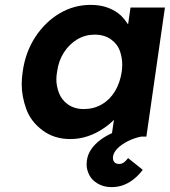

<svg xmlns="http://www.w3.org/2000/svg" viewBox="-20 -560 696 787"><path d="M268 10Q202 10 154 -26Q106 -62 87.5 -113.5Q69 -165 69 -215Q69 -239 73 -266Q84 -346 124.5 -408Q165 -470 224 -505Q283 -540 352 -540Q391 -540 422 -528.5Q453 -517 475 -497Q492 -480 505 -460L515 -529H656L580 0H437L447 -69Q428 -49 403 -33Q374 -13 339.5 -1.5Q305 10 268 10ZM324 -113Q364 -113 397 -132Q430 -151 451 -185.5Q472 -220 479 -266Q481 -281 481 -296Q481 -323 471.5 -351Q462 -379 435 -398.5Q408 -418 368 -418Q329 -418 296.5 -398.5Q264 -379 242 -345Q220 -311 214 -266Q211 -249 211 -234Q211 -208 221.5 -179.5Q232 -151 258.5 -132Q285 -113 324 -113ZM437 207Q405 207 380.5 192.5Q356 178 345.5 156.5Q335 135 335 114Q335 107 336 99Q339 74 353.5 52.5Q368 31 392 13Q416 -5 450 -19Q484 -33 527 -45L558 0Q529 6 503.5 19Q478 32 462 48Q446 64 443 82Q443 85 443 88Q443 98 449 105Q455 112 469 112Q479 112 487.5 106Q496 100 505 88L565 136Q553 153 533.5 170Q514 187 490 197Q466 207 437 207Z"/></svg>

Font: Lexend SemBd
Style: Italic
Weight: 600
Italic angle: -8.13011°
Designer: Bonnie Shaver-Troup, Thomas Jockin
Foundry: Lexend
Version: Version 1.007